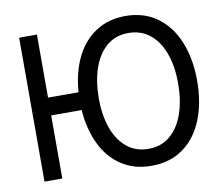

<svg xmlns="http://www.w3.org/2000/svg" viewBox="-81 -832 1089 946"><g transform="rotate(-10 463.5 -359.0)"><path d="M897 -360Q897 -250 863 -165.2Q829 -80.5 763 -32.8Q697 15 603.5 15Q517 15 453.5 -27.2Q390 -69.5 354.2 -144.2Q318.5 -219 311.5 -315.5H159V0H70V-720H159V-404.5H311.5Q318.5 -501 354.2 -575.5Q390 -650 453.5 -692.2Q517 -734.5 603.5 -734.5Q696.5 -734.5 762.8 -686Q829 -637.5 863 -552.5Q897 -467.5 897 -360ZM802.5 -363.5Q802.5 -445 780 -509.8Q757.5 -574.5 712.5 -612Q667.5 -649.5 603.5 -649.5Q538.5 -649.5 493.8 -611Q449 -572.5 426.8 -506.2Q404.5 -440 404.5 -356.5Q404.5 -275 427 -210Q449.5 -145 494.5 -107.5Q539.5 -70 603.5 -70Q668.5 -70 713.2 -108.8Q758 -147.5 780.2 -213.8Q802.5 -280 802.5 -363.5Z"/></g></svg>

Font: CCSD_manrope Medium
Style: Regular
Weight: 500
Designer: Mikhail Sharanda
Foundry: Mikhail Sharanda
Version: Version 4.503